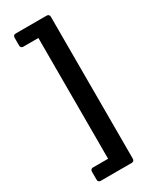

<svg xmlns="http://www.w3.org/2000/svg" viewBox="-219 -764 783 971"><g transform="rotate(-30 172.0 -278.0)"><path d="M44.9 89.8V136.7C44.9 146.5 50.8 152.3 60.5 152.3H241.2C251 152.3 256.8 146.5 256.8 136.7V-692.4C256.8 -702.1 251 -708 241.2 -708H60.5C50.8 -708 44.9 -702.1 44.9 -692.4V-646.5C44.9 -636.7 50.8 -630.9 60.5 -630.9H148.4V74.2H60.5C50.8 74.2 44.9 80.1 44.9 89.8Z"/></g></svg>

Font: Ed Sans Neue
Style: Bold
Weight: 700
Designer: Stephen Hutchings
Version: Version 1.004;PS 001.004;hotconv 1.0.88;makeotf.lib2.5.64775